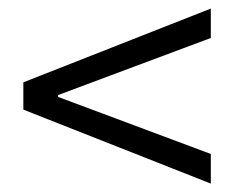

<svg xmlns="http://www.w3.org/2000/svg" viewBox="-20 -567 549 450"><path d="M474.1 -136.7 34.7 -310.1V-374L474.1 -546.9V-478L253.4 -395.5L116.2 -344.2V-339.8L253.4 -288.6L474.1 -206.1Z"/></svg>

Font: Akatab
Style: Regular
Weight: 400
Designer: SIL Global
Foundry: SIL Global
Version: Version 4.100